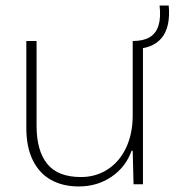

<svg xmlns="http://www.w3.org/2000/svg" viewBox="-20 -665 649 693"><path d="M75 -204V-517H112V-211Q112 -121 150.5 -73.5Q189 -26 272 -26Q326 -26 368.5 -53.5Q411 -81 435 -131.5Q459 -182 459 -249V-517H496V0H462L459 -121H455Q434 -62 382.5 -27Q331 8 264 8Q207 8 164.5 -15.5Q122 -39 98.5 -86.5Q75 -134 75 -204ZM556 -645H589Q596 -567 563 -527.5Q530 -488 459 -488V-517Q497 -517 520 -530.5Q543 -544 552 -572.5Q561 -601 556 -645Z"/></svg>

Font: Mona Sans VF XLt
Style: Regular
Weight: 200
Designer: Deni Anggara
Foundry: GitHub
Version: Version 2.000;Glyphs 3.2.3 (3260)